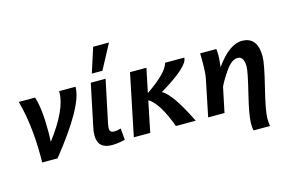

<svg xmlns="http://www.w3.org/2000/svg" viewBox="-116 -1066 2331 1540"><g transform="rotate(-15 1050.0 -295.5)"><path d="M240.2 4.9H112.8L113.3 -44.4Q113.3 -309.1 57.1 -512.7H192.4Q224.6 -415 224.6 -226.1Q224.6 -178.7 222.2 -137.2Q392.1 -359.9 392.1 -503.9V-512.7H527.8V-507.8Q527.8 -353.5 240.2 4.9Z M689.5 15.1Q573.7 15.1 573.7 -96.2Q573.7 -127 582.5 -166L654.8 -512.2H777.8L704.6 -165Q698.7 -137.7 698.7 -122.1Q698.7 -103.5 707.5 -94.7Q716.3 -85.9 736.8 -85.9Q763.7 -85.9 791.5 -95.2L799.8 0Q743.2 15.1 689.5 15.1ZM769.5 -580.6H681.6L748 -786.1H879.4Z M1116.7 -512.7Q1102.1 -440.4 1075.7 -313.5Q1250 -431.6 1272.5 -512.7H1431.2V-511.2Q1431.2 -438.5 1186 -292Q1264.2 -253.9 1389.2 0H1224.6Q1147.9 -208 1064 -257.3L1011.2 0H875L980.5 -512.7Z M1953.6 195.3H1816.9Q1811.5 173.8 1811.5 134.8Q1811.5 69.3 1853.5 -101.6Q1895.5 -272.5 1895.5 -313.5Q1895.5 -399.4 1842.8 -399.4Q1792 -399.4 1740 -322.8Q1688 -246.1 1670.9 -205.6L1627.9 0H1492.2L1555.7 -309.1Q1564 -350.1 1564 -460Q1564 -484.9 1563 -512.7H1697.3Q1700.7 -485.8 1700.7 -461.4Q1700.7 -439.5 1692.9 -363.3Q1805.7 -522.9 1911.6 -522.9Q2040.5 -522.9 2040.5 -358.9Q2040.5 -300.8 1994.6 -116.2Q1948.7 68.4 1948.7 131.8Q1948.7 171.9 1953.6 195.3Z"/></g></svg>

Font: Cadman
Style: Bold Italic
Weight: 700
Italic angle: -12°
Designer: Paul James MIller
Foundry: High-Logic / Made with FontCreator
Version: Version 2.114;March 28, 2021;FontCreator 13.0.0.2683 64-bit